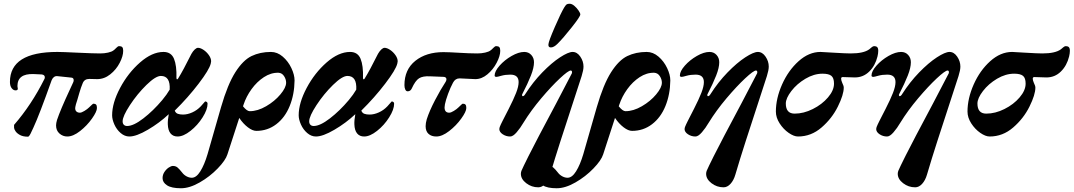

<svg xmlns="http://www.w3.org/2000/svg" viewBox="-20 -714 5726 1024"><path d="M55 -33V-48Q148 -155 217 -293Q219 -296 219 -302Q219 -315 202 -317L159 -319Q73 -322 73 -255Q73 -251 74 -247.5Q75 -244 75 -241Q75 -232 63 -232Q51 -232 42 -244Q33 -256 33 -277Q33 -437 286 -437Q312 -437 394 -433Q480 -429 514 -429Q537 -429 556.5 -433.5Q576 -438 585 -445Q591 -449 600 -458.5Q609 -468 615 -468Q627 -468 632 -462.5Q637 -457 637 -443Q637 -415 618.5 -379Q600 -343 568 -317.5Q536 -292 498 -292L456 -293Q430 -293 421 -270Q412 -249 403 -218Q394 -187 392 -180L385 -158Q381 -142 381 -137Q381 -125 388 -119Q395 -113 406 -113Q415 -113 430.5 -122.5Q446 -132 455 -141Q475 -161 478 -161Q488 -161 492.5 -156Q497 -151 497 -138Q497 -119 470.5 -81.5Q444 -44 407 -15Q370 14 339 14Q315 14 297 -2Q279 -18 279 -45Q279 -57 284 -74Q302 -128 352 -235L370 -274Q373 -280 373 -286Q373 -299 361 -300L285 -308Q275 -309 267 -302.5Q259 -296 255 -285Q190 -102 158 -33Q155 -28 149 -14Q143 0 138 7.5Q133 15 129 15Q103 15 86.5 6Q70 -3 62.5 -14.5Q55 -26 55 -33Z M578 -99Q578 -165 620.5 -245Q663 -325 727 -381Q791 -437 852 -437Q893 -437 908 -400.5Q923 -364 921 -298Q921 -291 925 -291Q928 -291 931 -297Q956 -337 1001 -427Q1009 -441 1018.5 -450Q1028 -459 1036 -459Q1049 -459 1065.5 -448Q1082 -437 1094 -420Q1106 -403 1106 -387Q1106 -383 1104 -375Q1096 -342 1039.5 -268Q983 -194 912 -124Q917 -111 928.5 -107Q940 -103 956 -103Q980 -103 1005.5 -114.5Q1031 -126 1051 -147Q1060 -157 1066 -164Q1072 -171 1074 -173Q1079 -173 1083 -170Q1087 -167 1087 -161Q1087 -130 1060.5 -88Q1034 -46 996 -16Q958 14 927 14Q903 14 889.5 -2.5Q876 -19 875 -51Q874 -72 880 -105Q830 -58 768.5 -22Q707 14 670 14Q645 14 623.5 -4.5Q602 -23 590 -50Q578 -77 578 -99ZM845 -180Q870 -210 885 -236Q889 -309 838 -309Q810 -309 761 -261Q712 -213 673 -153.5Q634 -94 634 -67Q634 -55 640.5 -48.5Q647 -42 658 -42Q692 -42 744.5 -82.5Q797 -123 845 -180Z M1551 -285Q1550 -210 1525 -148.5Q1500 -87 1453.5 -51.5Q1407 -16 1347 -16Q1327 -16 1302 -35Q1277 -54 1256 -85L1193 109Q1183 141 1141 184.5Q1099 228 1045 259Q991 290 945 290Q895 290 871 274.5Q847 259 847 236Q847 218 857 203Q867 188 880 179.5Q893 171 902 171Q917 171 927 179.5Q937 188 952 207Q961 219 975 226.5Q989 234 1003 234Q1027 234 1048.5 199.5Q1070 165 1087 108L1159 -143Q1194 -264 1235 -328.5Q1276 -393 1321.5 -415Q1367 -437 1425 -437Q1459 -437 1488 -412Q1517 -387 1534 -351Q1551 -315 1551 -285ZM1506 -273Q1506 -291 1495 -308Q1484 -325 1465 -326Q1425 -327 1387.5 -302.5Q1350 -278 1321.5 -238.5Q1293 -199 1279 -156L1276 -147Q1297 -121 1312 -121Q1354 -121 1399.5 -147.5Q1445 -174 1475.5 -210.5Q1506 -247 1506 -273Z M1573 -99Q1573 -165 1615.5 -245Q1658 -325 1722 -381Q1786 -437 1847 -437Q1888 -437 1903 -400.5Q1918 -364 1916 -298Q1916 -291 1920 -291Q1923 -291 1926 -297Q1951 -337 1996 -427Q2004 -441 2013.5 -450Q2023 -459 2031 -459Q2044 -459 2060.5 -448Q2077 -437 2089 -420Q2101 -403 2101 -387Q2101 -383 2099 -375Q2091 -342 2034.5 -268Q1978 -194 1907 -124Q1912 -111 1923.5 -107Q1935 -103 1951 -103Q1975 -103 2000.5 -114.5Q2026 -126 2046 -147Q2055 -157 2061 -164Q2067 -171 2069 -173Q2074 -173 2078 -170Q2082 -167 2082 -161Q2082 -130 2055.5 -88Q2029 -46 1991 -16Q1953 14 1922 14Q1898 14 1884.5 -2.5Q1871 -19 1870 -51Q1869 -72 1875 -105Q1825 -58 1763.5 -22Q1702 14 1665 14Q1640 14 1618.5 -4.5Q1597 -23 1585 -50Q1573 -77 1573 -99ZM1840 -180Q1865 -210 1880 -236Q1884 -309 1833 -309Q1805 -309 1756 -261Q1707 -213 1668 -153.5Q1629 -94 1629 -67Q1629 -55 1635.5 -48.5Q1642 -42 1653 -42Q1687 -42 1739.5 -82.5Q1792 -123 1840 -180Z M2250 -41Q2250 -57 2256 -78Q2270 -122 2300 -179.5Q2330 -237 2357 -278Q2361 -285 2361 -291Q2361 -302 2348 -304L2273 -307Q2235 -309 2215 -296.5Q2195 -284 2176 -242Q2169 -227 2154 -227Q2146 -227 2141.5 -236.5Q2137 -246 2137 -260Q2137 -343 2195 -389.5Q2253 -436 2345 -436Q2373 -436 2439 -432Q2457 -431 2479.5 -430Q2502 -429 2525 -429Q2548 -429 2567.5 -433.5Q2587 -438 2596 -445Q2602 -449 2611 -458.5Q2620 -468 2626 -468Q2638 -468 2643 -462.5Q2648 -457 2648 -443Q2648 -416 2629 -379.5Q2610 -343 2579.5 -317.5Q2549 -292 2515 -292Q2500 -292 2452 -295L2431 -296Q2408 -296 2396 -273Q2382 -247 2369.5 -213Q2357 -179 2353 -158Q2351 -146 2351 -141Q2351 -113 2376 -113Q2385 -113 2400.5 -122.5Q2416 -132 2425 -141Q2445 -161 2448 -161Q2458 -161 2462.5 -156Q2467 -151 2467 -138Q2467 -119 2440 -81.5Q2413 -44 2375.5 -15Q2338 14 2307 14Q2281 14 2265.5 0Q2250 -14 2250 -41Z M2758 213Q2758 205 2761 197Q2768 180 2799 118Q2837 42 2947 -164Q3030 -322 3030 -323Q3031 -325 3031 -329Q3031 -333 3029 -335.5Q3027 -338 3024 -338Q3011 -338 2966 -296Q2921 -254 2866.5 -189.5Q2812 -125 2772 -60Q2755 -31 2735.5 -8.5Q2716 14 2701 14Q2679 14 2661 2Q2643 -10 2643 -26Q2643 -30 2645 -36Q2650 -49 2659.5 -67.5Q2669 -86 2673 -94L2693 -133Q2719 -184 2732.5 -218.5Q2746 -253 2746 -276Q2746 -316 2702 -316Q2675 -316 2654 -310Q2633 -304 2628 -304Q2618 -304 2618 -311Q2618 -334 2644.5 -364Q2671 -394 2708.5 -415.5Q2746 -437 2776 -437Q2799 -437 2813.5 -421Q2828 -405 2828 -382Q2828 -353 2811.5 -311Q2795 -269 2766 -213Q2763 -208 2764.5 -204.5Q2766 -201 2768 -201Q2775 -201 2782 -213Q2822 -276 2872 -327.5Q2922 -379 2966.5 -408Q3011 -437 3034 -437Q3058 -437 3075 -412Q3092 -387 3092 -359Q3092 -340 3082 -308Q3071 -273 3013 -96Q3002 -63 2970 36Q2938 135 2914 217Q2905 248 2888 266.5Q2871 285 2851 285Q2815 285 2786.5 263Q2758 241 2758 213ZM2905 -478Q2906 -494 2939 -570Q2972 -646 2989 -674Q2997 -687 3002 -690.5Q3007 -694 3018 -694Q3030 -694 3043 -683Q3056 -672 3065.5 -658Q3075 -644 3075 -637Q3075 -626 3029.5 -568.5Q2984 -511 2954 -481Q2934 -461 2918 -461Q2903 -461 2905 -478Z M3555 -285Q3554 -210 3529 -148.5Q3504 -87 3457.5 -51.5Q3411 -16 3351 -16Q3331 -16 3306 -35Q3281 -54 3260 -85L3197 109Q3187 141 3145 184.5Q3103 228 3049 259Q2995 290 2949 290Q2899 290 2875 274.5Q2851 259 2851 236Q2851 218 2861 203Q2871 188 2884 179.5Q2897 171 2906 171Q2921 171 2931 179.5Q2941 188 2956 207Q2965 219 2979 226.5Q2993 234 3007 234Q3031 234 3052.5 199.5Q3074 165 3091 108L3163 -143Q3198 -264 3239 -328.5Q3280 -393 3325.5 -415Q3371 -437 3429 -437Q3463 -437 3492 -412Q3521 -387 3538 -351Q3555 -315 3555 -285ZM3510 -273Q3510 -291 3499 -308Q3488 -325 3469 -326Q3429 -327 3391.5 -302.5Q3354 -278 3325.5 -238.5Q3297 -199 3283 -156L3280 -147Q3301 -121 3316 -121Q3358 -121 3403.5 -147.5Q3449 -174 3479.5 -210.5Q3510 -247 3510 -273Z M3746 213Q3746 205 3749 197Q3756 180 3787 118Q3825 42 3935 -164Q4018 -322 4018 -323Q4019 -325 4019 -329Q4019 -333 4017 -335.5Q4015 -338 4012 -338Q3999 -338 3954 -296Q3909 -254 3854.5 -189.5Q3800 -125 3760 -60Q3743 -31 3723.5 -8.5Q3704 14 3689 14Q3667 14 3649 2Q3631 -10 3631 -26Q3631 -30 3633 -36Q3638 -49 3647.5 -67.5Q3657 -86 3661 -94L3681 -133Q3707 -184 3720.5 -218.5Q3734 -253 3734 -276Q3734 -316 3690 -316Q3663 -316 3642 -310Q3621 -304 3616 -304Q3606 -304 3606 -311Q3606 -334 3632.5 -364Q3659 -394 3696.5 -415.5Q3734 -437 3764 -437Q3787 -437 3801.5 -421Q3816 -405 3816 -382Q3816 -353 3799.5 -311Q3783 -269 3754 -213Q3751 -208 3752.5 -204.5Q3754 -201 3756 -201Q3763 -201 3770 -213Q3810 -276 3860 -327.5Q3910 -379 3954.5 -408Q3999 -437 4022 -437Q4046 -437 4063 -412Q4080 -387 4080 -359Q4080 -340 4070 -308Q4059 -273 4001 -96Q3990 -63 3958 36Q3926 135 3902 217Q3893 248 3876 266.5Q3859 285 3839 285Q3803 285 3774.5 263Q3746 241 3746 213Z M4118 -119Q4118 -189 4151 -263.5Q4184 -338 4239 -387.5Q4294 -437 4356 -437Q4368 -437 4426 -433Q4492 -429 4517 -429Q4586 -429 4616 -451Q4621 -455 4628.5 -461.5Q4636 -468 4642 -468Q4653 -468 4658.5 -462.5Q4664 -457 4664 -443Q4664 -430 4660 -413Q4648 -364 4616 -332.5Q4584 -301 4539 -301Q4519 -301 4507 -302L4474 -303Q4466 -303 4466 -294Q4466 -286 4472 -272Q4480 -256 4480 -247Q4480 -209 4448.5 -145.5Q4417 -82 4361.5 -34Q4306 14 4236 14Q4214 14 4186 -5.5Q4158 -25 4138 -56Q4118 -87 4118 -119ZM4428 -268Q4428 -298 4414 -309.5Q4400 -321 4367 -321Q4321 -321 4275.5 -294Q4230 -267 4200.5 -228.5Q4171 -190 4171 -162Q4171 -108 4218 -108Q4266 -108 4315 -132.5Q4364 -157 4396 -194.5Q4428 -232 4428 -268Z M4768 213Q4768 205 4771 197Q4778 180 4809 118Q4847 42 4957 -164Q5040 -322 5040 -323Q5041 -325 5041 -329Q5041 -333 5039 -335.5Q5037 -338 5034 -338Q5021 -338 4976 -296Q4931 -254 4876.5 -189.5Q4822 -125 4782 -60Q4765 -31 4745.5 -8.5Q4726 14 4711 14Q4689 14 4671 2Q4653 -10 4653 -26Q4653 -30 4655 -36Q4660 -49 4669.5 -67.5Q4679 -86 4683 -94L4703 -133Q4729 -184 4742.5 -218.5Q4756 -253 4756 -276Q4756 -316 4712 -316Q4685 -316 4664 -310Q4643 -304 4638 -304Q4628 -304 4628 -311Q4628 -334 4654.5 -364Q4681 -394 4718.5 -415.5Q4756 -437 4786 -437Q4809 -437 4823.5 -421Q4838 -405 4838 -382Q4838 -353 4821.5 -311Q4805 -269 4776 -213Q4773 -208 4774.5 -204.5Q4776 -201 4778 -201Q4785 -201 4792 -213Q4832 -276 4882 -327.5Q4932 -379 4976.5 -408Q5021 -437 5044 -437Q5068 -437 5085 -412Q5102 -387 5102 -359Q5102 -340 5092 -308Q5081 -273 5023 -96Q5012 -63 4980 36Q4948 135 4924 217Q4915 248 4898 266.5Q4881 285 4861 285Q4825 285 4796.5 263Q4768 241 4768 213Z M5140 -119Q5140 -189 5173 -263.5Q5206 -338 5261 -387.5Q5316 -437 5378 -437Q5390 -437 5448 -433Q5514 -429 5539 -429Q5608 -429 5638 -451Q5643 -455 5650.5 -461.5Q5658 -468 5664 -468Q5675 -468 5680.5 -462.5Q5686 -457 5686 -443Q5686 -430 5682 -413Q5670 -364 5638 -332.5Q5606 -301 5561 -301Q5541 -301 5529 -302L5496 -303Q5488 -303 5488 -294Q5488 -286 5494 -272Q5502 -256 5502 -247Q5502 -209 5470.5 -145.5Q5439 -82 5383.5 -34Q5328 14 5258 14Q5236 14 5208 -5.5Q5180 -25 5160 -56Q5140 -87 5140 -119ZM5450 -268Q5450 -298 5436 -309.5Q5422 -321 5389 -321Q5343 -321 5297.5 -294Q5252 -267 5222.5 -228.5Q5193 -190 5193 -162Q5193 -108 5240 -108Q5288 -108 5337 -132.5Q5386 -157 5418 -194.5Q5450 -232 5450 -268Z"/></svg>

Font: EB Garamond ExtraBold
Style: Italic
Weight: 800
Italic angle: -17.2°
Designer: Georg Duffner and Octavio Pardo
Foundry: Georg Duffner
Version: Version 1.000